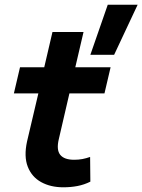

<svg xmlns="http://www.w3.org/2000/svg" viewBox="-20 -786 605 816"><path d="M565 -766 465 -553H364L438 -766ZM249 10Q195 10 155 -12Q115 -34 98 -77.5Q81 -121 95 -185L143 -389H39L65 -500H168L203 -650H335L300 -500H450L424 -389H275L230 -195Q219 -149 236 -128Q253 -107 295 -107Q314 -107 330 -110Q346 -113 363 -119L364 -14Q338 -1 309.5 4.5Q281 10 249 10Z"/></svg>

Font: Prodigy Sans SemiBold
Style: Italic
Weight: 600
Italic angle: -13°
Designer: Wei Huang
Foundry: Wei Huang
Version: Version 1.003; ttfautohint (v1.8.3)